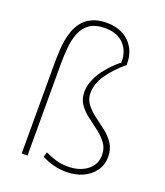

<svg xmlns="http://www.w3.org/2000/svg" viewBox="-145 -887 858 997"><g transform="rotate(20 283.5 -389.0)"><path d="M337 11Q300 11 265.5 1.5Q231 -8 202 -23L210 -50Q237 -37 268.5 -27.5Q300 -18 335 -18Q401 -18 442.5 -50Q484 -82 484 -134Q484 -172 464 -199Q444 -226 414.5 -248.5Q385 -271 355 -293.5Q325 -316 305 -344.5Q285 -373 285 -413Q285 -447 300.5 -482.5Q316 -518 345.5 -554Q375 -590 420 -626L414 -616Q416 -682 379 -721Q342 -760 275 -760Q221 -760 189.5 -738Q158 -716 143.5 -678.5Q129 -641 125 -595.5Q121 -550 121 -504V0H89V-504Q89 -544 92 -584.5Q95 -625 105.5 -662Q116 -699 136 -727Q156 -755 190 -772Q224 -789 274 -789Q325 -789 363 -769Q401 -749 423 -711Q445 -673 444 -618Q388 -572 352.5 -521Q317 -470 317 -418Q317 -383 337 -357Q357 -331 387 -308.5Q417 -286 447 -263Q477 -240 497 -209.5Q517 -179 517 -136Q517 -93 493.5 -59.5Q470 -26 429.5 -7.5Q389 11 337 11Z"/></g></svg>

Font: Murecho Thin ExtraLight
Style: Regular
Weight: 250
Version: Version 1.010